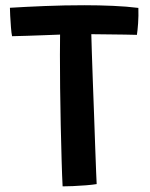

<svg xmlns="http://www.w3.org/2000/svg" viewBox="-20 -688 560 716"><path d="M25 -553Q22.5 -564.5 20.8 -586.8Q19 -609 18 -630Q17 -651 17 -659Q73.5 -662.5 146.8 -665.5Q220 -668.5 294.5 -668.5Q349 -668.5 401 -666.2Q453 -664 496 -658.5Q497 -628.5 495 -600.8Q493 -573 490.5 -558Q476.5 -558.5 445.8 -559Q415 -559.5 380.2 -559.8Q345.5 -560 320.5 -560.5Q321 -539 322.5 -492Q324 -445 326.2 -384.2Q328.5 -323.5 330.8 -259.8Q333 -196 335 -140Q337 -84 338.5 -46.5Q340 -9 340.5 -1.5Q325.5 1 301 3Q276.5 5 252.2 6Q228 7 213.5 7Q211.5 -30 209.8 -90.2Q208 -150.5 206.5 -220.8Q205 -291 204.2 -359.8Q203.5 -428.5 203.5 -483Q203.5 -505.5 203.8 -524.8Q204 -544 204 -559Q179 -558 146 -556.8Q113 -555.5 80.8 -554.5Q48.5 -553.5 25 -553Z"/></svg>

Font: Grandstander Medium
Style: Regular
Weight: 500
Designer: Tyler Finck
Foundry: Etcetera Type Co
Version: Version 1.200; ttfautohint (v1.8.3)